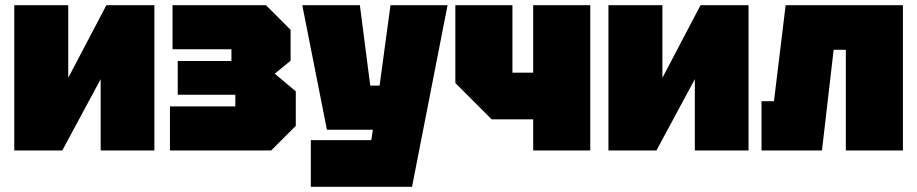

<svg xmlns="http://www.w3.org/2000/svg" viewBox="-20 -580 3535 740"><path d="M575 0H368V-275L220 0H35V-560H243V-280L390 -560H575Z M1120 -95 1025 0H635V-170H887V-215H665V-345H872V-390H645V-560H1005L1100 -465V-346L1039 -296L1120 -228Z M1178 140V-40H1411L1417 -80H1240L1145 -560H1367L1407 -250H1443L1485 -560H1705L1568 140Z M2255 -560V0H2035V-120H1875L1735 -260V-560H1955V-300H2035V-560Z M2865 0H2658V-275L2510 0H2325V-560H2533V-280L2680 -560H2865Z M3460 -560V0H3240V-388H3193L3148 0H2915V-190H2963L3008 -560Z"/></svg>

Font: Tektur SemiCondensed Black
Style: Regular
Weight: 900
Width: 4
Designer: Adam Jagosz
Foundry: Adam Jagosz
Version: Version 1.005;gftools[0.9.30]